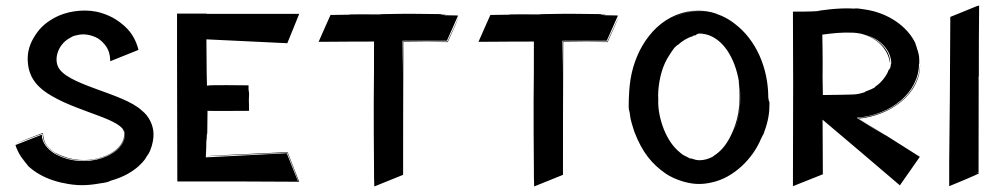

<svg xmlns="http://www.w3.org/2000/svg" viewBox="-20 -652 3624 693"><path d="M534 -171C533 -199 519 -232 492 -253C423 -318 213 -345 188 -415C177 -443 189 -488 227 -512C238 -519 247 -523 249 -523C270 -529 289 -530 311 -523C331 -517 339 -510 348 -502C376 -476 377 -450 378 -431L480 -472C470 -510 452 -542 416 -569C391 -589 360 -603 327 -610C276 -620 217 -610 177 -588C139 -567 119 -546 100 -513C84 -485 77 -455 81 -421C87 -368 118 -333 168 -305C271 -245 424 -221 428 -173V-162C422 -96 305 -49 205 -89C189 -95 180 -101 178 -101C143 -126 138 -140 135 -172H134C57 -142 86 -154 35 -133C68 -145 134 -170 134 -170C135 -150 136 -129 178 -100C186 -95 204 -86 223 -81C269 -68 317 -72 356 -86C391 -98 426 -125 430 -162C431 -173 430 -181 423 -190C428 -184 429 -179 431 -174C438 -92 288 -34 176 -98C152 -114 131 -136 131 -166L37 -129V-128C36 -130 35 -131 36 -128C36 -128 37 -124 39 -119C45 -104 52 -91 62 -78C71 -67 79 -60 63 -75C72 -64 85 -52 77 -58L74 -61C76 -58 78 -57 84 -52L78 -56C105 -30 138 -12 172 -1C190 5 208 9 226 12C273 20 308 16 353 8C356 8 354 8 359 7C374 4 375 2 380 0C476 -26 509 -85 508 -85C516 -96 520 -103 522 -109C531 -130 535 -155 534 -171ZM422 -189C422 -190 421 -190 421 -191C423 -189 425 -186 422 -189ZM429 -165V-166ZM356 -86C394 -101 422 -126 428 -155C421 -122 389 -98 356 -86Z M723 -88C786 -90 943 -98 1017 -101L1058 3C1041 -40 1040 -42 1057 2L1055 1L1015 -99L723 -84V-88C724 -101 725 -136 725 -154C725 -158 725 -147 726 -143C726 -170 727 -171 727 -160V-173L728 -166L729 -252C736 -251 872 -252 879 -252C878 -321 878 -272 879 -313C878 -334 877 -311 877 -344C866 -344 728 -346 732 -343H727C726 -423 726 -333 725 -510L1017 -496C1032 -532 1046 -568 1060 -602H726V-603H619V-528V-454C619 -284 620 -147 620 3H850C925 3 995 4 1060 4L1018 -103C726 -89 772 -92 723 -88Z M1620 -556 1595 -502C1545 -502 1487 -502 1435 -503C1434 -365 1434 -362 1434 -421C1435 -532 1435 -528 1433 -415V-505H1593L1633 -595H1632C1641 -597 1609 -596 1583 -597C1579 -597 1587 -598 1591 -599C1571 -599 1570 -599 1578 -600H1569L1574 -601C1525 -601 1470 -603 1422 -602C1386 -602 1403 -601 1360 -601C1352 -601 1353 -600 1350 -600C1315 -600 1238 -601 1240 -599C1211 -599 1207 -598 1173 -598C1161 -571 1146 -538 1130 -501C1253 -502 1287 -502 1330 -502C1330 -418 1330 -361 1329 -285C1329 -209 1329 -132 1330 -45C1330 -23 1330 -1 1331 21L1435 -21C1435 -190 1435 -243 1436 -501C1500 -501 1554 -501 1596 -500C1632 -580 1624 -561 1637 -593Z M2197 -556 2172 -502C2122 -502 2064 -502 2012 -503C2011 -365 2011 -362 2011 -421C2012 -532 2012 -528 2010 -415V-505H2170L2210 -595H2209C2218 -597 2186 -596 2160 -597C2156 -597 2164 -598 2168 -599C2148 -599 2147 -599 2155 -600H2146L2151 -601C2102 -601 2047 -603 1999 -602C1963 -602 1980 -601 1937 -601C1929 -601 1930 -600 1927 -600C1892 -600 1815 -601 1817 -599C1788 -599 1784 -598 1750 -598C1738 -571 1723 -538 1707 -501C1830 -502 1864 -502 1907 -502C1907 -418 1907 -361 1906 -285C1906 -209 1906 -132 1907 -45C1907 -23 1907 -1 1908 21L2012 -21C2012 -190 2012 -243 2013 -501C2077 -501 2131 -501 2173 -500C2209 -580 2201 -561 2214 -593Z M2756 -286C2755 -286 2754 -296 2753 -300C2753 -405 2710 -508 2631 -567C2519 -655 2343 -615 2272 -426C2321 -558 2437 -638 2558 -604C2567 -602 2576 -599 2582 -596C2538 -616 2488 -619 2441 -605C2332 -573 2265 -460 2253 -345C2250 -320 2248 -263 2250 -257C2254 -243 2251 -253 2256 -223C2256 -222 2264 -192 2269 -178C2299 -99 2335 -59 2382 -26C2396 -16 2421 -4 2445 3C2484 14 2512 15 2551 6C2628 -11 2698 -79 2728 -154C2728 -153 2727 -152 2727 -151L2734 -166C2734 -164 2734 -162 2736 -169C2748 -200 2757 -234 2757 -268C2758 -289 2757 -282 2756 -286ZM2547 -608C2516 -615 2484 -614 2455 -607C2484 -615 2516 -615 2547 -608ZM2560 -604 2563 -603C2562 -603 2561 -604 2560 -604ZM2582 -596 2589 -593C2588 -594 2585 -595 2582 -596ZM2612 -145C2644 -197 2656 -268 2650 -332C2649 -343 2648 -352 2646 -360C2654 -288 2650 -224 2614 -155C2599 -127 2582 -106 2557 -90C2556 -88 2546 -82 2529 -77C2495 -68 2480 -80 2475 -80C2470 -79 2469 -81 2461 -85C2441 -95 2447 -91 2428 -107C2376 -153 2353 -242 2356 -292C2353 -332 2363 -387 2379 -422C2392 -451 2414 -480 2418 -484L2417 -482C2433 -498 2420 -484 2427 -490C2441 -503 2461 -516 2480 -521C2480 -522 2481 -522 2482 -523C2490 -525 2488 -524 2491 -525C2493 -526 2492 -526 2493 -527C2493 -528 2500 -530 2503 -531C2637 -531 2698 -285 2612 -145ZM2628 -181C2642 -213 2649 -252 2650 -287C2648 -245 2640 -209 2628 -181Z M3082 -222 3165 -168 3072 -227C3198 -236 3297 -320 3297 -422C3298 -416 3298 -424 3298 -436C3298 -453 3293 -468 3290 -476C3287 -487 3289 -482 3285 -490C3284 -492 3286 -490 3288 -486L3283 -496L3286 -492C3255 -560 3182 -605 3107 -617C3064 -624 3070 -621 3062 -621C3008 -625 2929 -613 2932 -612C2916 -610 2859 -610 2842 -610C2843 -388 2843 -363 2842 20L2950 -23L2949 -220C2950 -220 3227 16 3228 17L3300 -86L3107 -208C3265 -108 3111 -203 3082 -222ZM2949 -374C2950 -439 2948 -527 2948 -527C2984 -532 3022 -536 3060 -534C3122 -531 3179 -491 3191 -432L3193 -422C3195 -476 3142 -520 3083 -532C3073 -534 3112 -529 3145 -506C3135 -513 3123 -520 3110 -525C3158 -509 3197 -470 3197 -422C3195 -425 3196 -414 3192 -403C3192 -402 3192 -405 3191 -406C3191 -404 3189 -397 3189 -402L3188 -399V-401C3181 -378 3158 -351 3140 -340C3138 -338 3139 -338 3138 -337C3136 -336 3129 -331 3115 -326C3106 -323 3100 -320 3101 -319C3066 -309 3076 -311 2950 -309ZM3301 -421C3297 -308 3189 -236 3078 -226L3081 -224C3190 -234 3303 -311 3301 -421ZM3082 -222 3077 -225ZM3081 -224 3107 -208C3099 -213 3090 -218 3081 -224Z M3514 -28C3513 -29 3508 -28 3506 -27L3512 -30V-37C3512 -292 3513 -369 3512 -377C3512 -376 3513 -375 3513 -374V-433C3513 -437 3513 -551 3514 -625V-632C3509 -631 3508 -630 3507 -630H3506C3498 -626 3419 -595 3410 -591C3410 -479 3407 -104 3406 -68V20C3412 17 3521 -26 3514 -28Z"/></svg>

Font: HIVNotRetro
Style: Regular
Weight: 400
Designer: Feorag
Foundry: Feorag
Version: Version 1.000;PS 001.000;hotconv 1.0.88;makeotf.lib2.5.64775